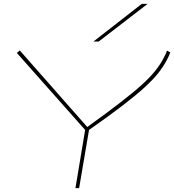

<svg xmlns="http://www.w3.org/2000/svg" viewBox="-20 -970 898 990"><path d="M369 0 419 -300 67 -697 82 -710 430 -315Q534 -390 602.5 -443Q671 -496 713 -534.5Q755 -573 779.5 -603.5Q804 -634 820 -664Q826 -675 831.5 -686Q837 -697 841 -709L858 -700Q851 -680 840 -660Q822 -626 795.5 -592.5Q769 -559 724.5 -518.5Q680 -478 611 -425Q542 -372 439 -300L388 0ZM462 -756 711 -950H741L489 -756Z"/></svg>

Font: Georama ExtraExtended Thin
Style: Italic
Weight: 100
Width: 8
Italic angle: -9°
Designer: Jean-Baptiste Levee
Foundry: Production Type
Version: Version 1.000